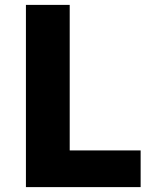

<svg xmlns="http://www.w3.org/2000/svg" viewBox="-20 -765 638 785"><path d="M86 0H555V-150H265V-745H86Z"/></svg>

Font: Source Han Sans HK Heavy
Style: Regular
Weight: 900
Designer: Ryoko NISHIZUKA 西塚涼子 (kana, bopomofo & ideographs); Paul D. Hunt (Latin, Greek & Cyrillic); Sandoll Communications 산돌커뮤니
Foundry: Adobe
Version: Version 2.000;hotconv 1.0.107;makeotfexe 2.5.65593